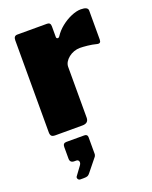

<svg xmlns="http://www.w3.org/2000/svg" viewBox="-146 -620 747 945"><g transform="rotate(-20 227.0 -147.0)"><path d="M67 0Q52 0 46.5 -6Q41 -12 41 -25V-507Q41 -530 60 -530H216Q234 -530 234 -510V-454Q234 -447 240 -445.5Q246 -444 251 -451Q267 -476 292 -496Q317 -516 345 -528Q373 -540 396 -540Q433 -540 433 -520V-368Q433 -347 413 -352Q390 -358 365.5 -360.5Q341 -363 327 -363Q311 -363 295.5 -357.5Q280 -352 267.5 -342Q255 -332 248 -320Q241 -308 241 -295V-29Q241 0 208 0H67ZM108 246Q100 246 96 239Q92 232 96 226L129 181Q137 170 134 161Q131 152 120 152H111Q88 152 88 130V69Q88 49 106 49H200Q217 49 217 65V152Q217 156 215.5 159.5Q214 163 213 165L159 232Q153 240 146.5 243Q140 246 126 246Z"/></g></svg>

Font: Libre Franklin Black
Style: Regular
Weight: 900
Designer: Pablo Impallari, Rodrigo Fuenzalida, Nhung Nguyen
Foundry: Impallari Type
Version: Version 3.000